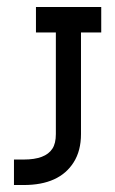

<svg xmlns="http://www.w3.org/2000/svg" viewBox="-20 -530 330 550"><path d="M20 0H48Q150 0 191 -65Q212 -98 212 -146V-437H270V-510H83V-437H140V-146Q140 -119 130 -104Q110 -73 48 -73H20Z"/></svg>

Font: Venice Serif Bold
Style: Regular
Weight: 700
Designer: Bruno Pierini
Foundry: Unio | Creative Solutions
Version: Version 1.000;PS 001.000;hotconv 1.0.70;makeotf.lib2.5.58329